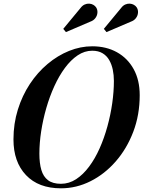

<svg xmlns="http://www.w3.org/2000/svg" viewBox="-20 -1011 778 1041"><path d="M310.5 10Q189 10 121 -61.5Q53 -133 53 -255Q53 -340.5 76.8 -416.8Q100.5 -493 142 -555.8Q183.5 -618.5 238 -664.2Q292.5 -710 354.5 -735Q416.5 -760 480 -760Q556 -760 614 -727.8Q672 -695.5 704.8 -636Q737.5 -576.5 737.5 -495Q737.5 -388 702.5 -296.2Q667.5 -204.5 607.5 -135.8Q547.5 -67 470.8 -28.5Q394 10 310.5 10ZM310.5 -14.5Q354.5 -14.5 392.8 -39.5Q431 -64.5 463.2 -107.8Q495.5 -151 520.2 -206.8Q545 -262.5 562.2 -325.2Q579.5 -388 588.5 -451.2Q597.5 -514.5 597.5 -572.5Q597.5 -604 591.5 -633Q585.5 -662 572.2 -685.2Q559 -708.5 536.2 -722.2Q513.5 -736 480 -736Q438.5 -736 401.2 -711Q364 -686 332 -642.8Q300 -599.5 274.5 -543.5Q249 -487.5 231 -425Q213 -362.5 203.2 -299Q193.5 -235.5 193.5 -177.5Q193.5 -126 204.2 -89.5Q215 -53 240.5 -33.8Q266 -14.5 310.5 -14.5ZM557.5 -837 543 -854.5 636.5 -967.5Q646.5 -981 659 -986.5Q671.5 -992 683.8 -991.2Q696 -990.5 706 -984.8Q716 -979 721.5 -970.5Q729.5 -957.5 728.2 -941.8Q727 -926 717 -912.8Q707 -899.5 689.5 -893.5ZM337.5 -837 323 -854.5 416.5 -967.5Q426.5 -981 439 -986.5Q451.5 -992 463.8 -991.2Q476 -990.5 486 -984.8Q496 -979 501.5 -970.5Q509.5 -957.5 508.2 -941.8Q507 -926 497 -912.8Q487 -899.5 469.5 -893.5Z"/></svg>

Font: Bodoni Moda 9pt SemiBold
Style: Italic
Weight: 600
Italic angle: -13°
Designer: Owen Earl
Foundry: indestructible type
Version: Version 2.004